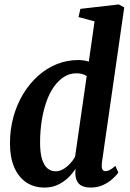

<svg xmlns="http://www.w3.org/2000/svg" viewBox="-20 -837 588 867"><path d="M440 -101.5Q438 -84.5 441.5 -74.2Q445 -64 456.5 -64Q464.5 -64 475.2 -69.2Q486 -74.5 501 -88L514.5 -57.5Q505 -44.5 487.2 -28.5Q469.5 -12.5 444.8 -1.2Q420 10 389 10Q354.5 10 337.8 -6Q321 -22 320 -53.5L321 -75Q308 -54 287.8 -34.5Q267.5 -15 241 -2.5Q214.5 10 181.5 10Q133.5 10 98.5 -13.5Q63.5 -37 44.2 -81.8Q25 -126.5 25 -189.5Q25 -253 40.8 -309.8Q56.5 -366.5 85 -413.2Q113.5 -460 152 -494.5Q190.5 -529 236.8 -547.5Q283 -566 334.5 -566Q346 -566 359.8 -563.8Q373.5 -561.5 381 -558.5L407 -740.5L334.5 -760L343 -797L516.5 -817L541 -803.5ZM371.5 -493.5Q361 -500.5 349.5 -503.2Q338 -506 325 -506Q295 -506 269.8 -490.2Q244.5 -474.5 224.2 -446.2Q204 -418 190 -378.8Q176 -339.5 168.5 -292.5Q161 -245.5 161 -193Q161 -145.5 170.2 -117Q179.5 -88.5 195.2 -76Q211 -63.5 231 -63.5Q248.5 -63.5 265 -73Q281.5 -82.5 295.8 -97.5Q310 -112.5 319 -129Z"/></svg>

Font: Merriweather 24pt SemiCondensed
Style: Bold Italic
Weight: 700
Width: 4
Italic angle: -7.8°
Designer: Eben Sorkin
Foundry: Eben Sorkin
Version: Version 2.101